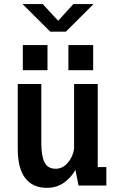

<svg xmlns="http://www.w3.org/2000/svg" viewBox="-20 -914 590 946"><path d="M210 11.5Q141.5 11.5 104.5 -36.2Q67.5 -84 67.5 -181V-500H183.5V-209Q183.5 -145.5 199.5 -114Q215.5 -82.5 254 -82.5Q289 -82.5 314 -111.8Q339 -141 345 -179.5V-500H461.5V-91H504V0H367L351.5 -77Q331 -39.5 295.2 -14Q259.5 11.5 210 11.5ZM92.5 -692H214V-568H92.5ZM317 -692H439V-568H317ZM91 -894H190.5L266.5 -811.5L341.5 -894H441L304.5 -758H227.5Z"/></svg>

Font: Trispace SemiCondensed Medium
Style: Regular
Weight: 500
Width: 4
Designer: Tyler Finck
Foundry: Etcetera Type Company
Version: Version 1.210; ttfautohint (v1.8.3)